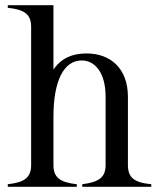

<svg xmlns="http://www.w3.org/2000/svg" viewBox="-20 -720 603 740"><path d="M10 -10V0H276V-10C211 -17 186 -36 186 -84V-270C186 -407 225 -487 295 -487C346 -487 387 -440 387 -347V-84C387 -37 362 -18 297 -10V0H563V-10C497 -16 473 -36 473 -84V-347C473 -458 404 -514 314 -514C276 -514 223 -506 186 -452V-700H10V-690C76 -683 100 -664 100 -616V-84C100 -36 75 -17 10 -10Z"/></svg>

Font: Sprat Condesed
Style: Regular
Weight: 400
Width: 3
Designer: Ethan Nakache
Foundry: Collletttivo
Version: Version 2.000;Glyphs 3.2 (3217)